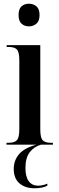

<svg xmlns="http://www.w3.org/2000/svg" viewBox="-20 -779 319 1034"><path d="M136 -637Q112 -637 96 -651.5Q80 -666 80 -698Q80 -731 96 -745Q112 -759 136 -759Q159 -759 176 -745Q193 -731 193 -698Q193 -666 176 -651.5Q159 -637 136 -637ZM15 0V-10H26Q58 -10 71 -24Q84 -38 84 -84V-454Q84 -499 71 -512.5Q58 -526 28 -526H16V-536H197V-83Q197 -37 210 -23.5Q223 -10 254 -10H265V0ZM166 235Q116 235 85 208.5Q54 182 54 131Q54 85 82.5 51.5Q111 18 176 0H201Q163 11 140 41Q117 71 117 126Q117 173 135 197Q153 221 185 221Q196 221 208.5 218.5Q221 216 235 210V221Q222 228 203.5 231.5Q185 235 166 235Z"/></svg>

Font: Noto Serif Display ExtraCondensed SemiBold
Style: Regular
Weight: 600
Width: 2
Designer: Monotype Design Team
Foundry: Monotype Imaging Inc.
Version: Version 2.009